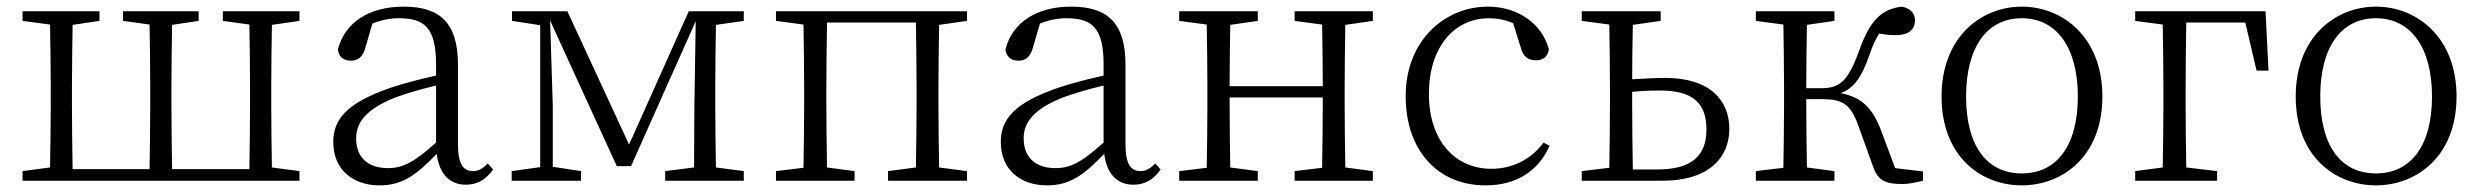

<svg xmlns="http://www.w3.org/2000/svg" viewBox="-20 -545 7479 579"><path d="M883 -482V-511H652V-482L732 -471C733 -416 734 -337 734 -284V-227C734 -172 733 -90 732 -35H499C498 -90 497 -172 497 -227V-284C497 -337 498 -415 499 -470L579 -482V-511H351V-482L431 -471C432 -416 433 -337 433 -284V-227C433 -172 432 -90 431 -35H199C198 -90 197 -172 197 -227V-284C197 -337 198 -415 199 -470L280 -482V-511H48V-482L131 -471C132 -416 133 -337 133 -284V-227C133 -174 132 -95 131 -40L48 -29V0H883V-29L800 -40C799 -95 798 -174 798 -227V-284C798 -337 799 -415 800 -470Z M1295 -115C1231 -58 1197 -38 1150 -38C1093 -38 1054 -67 1054 -128C1054 -172 1079 -214 1172 -251C1205 -263 1252 -277 1295 -287ZM1451 -52C1436 -37 1423 -29 1407 -29C1377 -29 1361 -49 1361 -112V-350C1361 -476 1307 -525 1197 -525C1094 -525 1020 -478 999 -396C1001 -375 1015 -362 1038 -362C1061 -362 1075 -375 1082 -402L1103 -474C1131 -485 1157 -490 1182 -490C1260 -490 1295 -462 1295 -350V-317C1249 -307 1199 -294 1157 -280C1027 -235 985 -186 985 -117C985 -31 1047 14 1124 14C1193 14 1234 -16 1297 -81C1304 -23 1334 12 1385 12C1417 12 1444 -1 1467 -34Z M2223 -482V-511H2057L1877 -109L1691 -511H1524V-482L1609 -469V-41L1523 -29V0H1732V-29L1647 -42V-225L1639 -483L1840 -44H1883L2078 -481L2074 -224L2073 -40L1986 -29V0H2223V-29L2139 -40C2138 -95 2137 -174 2137 -227V-284C2137 -337 2138 -415 2139 -470Z M2896 -482V-511H2320V-482L2403 -471C2404 -416 2405 -337 2405 -284V-227C2405 -174 2404 -95 2403 -39L2320 -29V0H2557V-29L2474 -40C2473 -95 2472 -174 2472 -227V-284C2472 -339 2473 -422 2474 -477H2742C2743 -422 2744 -339 2744 -284V-227C2744 -174 2743 -95 2742 -40L2658 -29V0H2896V-29L2812 -40C2811 -95 2810 -174 2810 -227V-284C2810 -337 2811 -415 2812 -470Z M3308 -115C3244 -58 3210 -38 3163 -38C3106 -38 3067 -67 3067 -128C3067 -172 3092 -214 3185 -251C3218 -263 3265 -277 3308 -287ZM3464 -52C3449 -37 3436 -29 3420 -29C3390 -29 3374 -49 3374 -112V-350C3374 -476 3320 -525 3210 -525C3107 -525 3033 -478 3012 -396C3014 -375 3028 -362 3051 -362C3074 -362 3088 -375 3095 -402L3116 -474C3144 -485 3170 -490 3195 -490C3273 -490 3308 -462 3308 -350V-317C3262 -307 3212 -294 3170 -280C3040 -235 2998 -186 2998 -117C2998 -31 3060 14 3137 14C3206 14 3247 -16 3310 -81C3317 -23 3347 12 3398 12C3430 12 3457 -1 3480 -34Z M4120 -482V-511H3884V-482L3967 -471C3968 -417 3969 -341 3969 -285H3688C3688 -341 3689 -417 3690 -470L3773 -482V-511H3536V-482L3619 -471C3620 -416 3621 -337 3621 -284V-227C3621 -174 3620 -95 3619 -39L3536 -29V0H3773V-29L3690 -40C3689 -95 3688 -176 3688 -251H3969C3969 -176 3968 -95 3967 -39L3884 -29V0H4120V-29L4037 -40C4036 -95 4035 -174 4035 -227V-284C4035 -337 4036 -415 4037 -470Z M4635 -115C4596 -63 4540 -36 4477 -36C4368 -36 4289 -121 4289 -262C4289 -402 4365 -490 4470 -490C4493 -490 4518 -486 4543 -475L4566 -402C4572 -378 4585 -363 4612 -363C4634 -363 4647 -374 4651 -396C4630 -475 4556 -525 4467 -525C4339 -525 4219 -425 4219 -255C4219 -92 4315 14 4460 14C4554 14 4619 -30 4653 -105Z M4904 -34C4903 -89 4902 -172 4902 -227V-268C4931 -271 4961 -272 4986 -272C5084 -272 5126 -235 5126 -154C5126 -71 5076 -34 4978 -34ZM4988 -482V-511H4750V-482L4833 -471C4834 -416 4835 -337 4835 -284V-227C4835 -174 4834 -95 4833 -39L4750 -29V0H4994C5132 0 5195 -69 5195 -156C5195 -242 5137 -310 5002 -310C4973 -310 4936 -308 4902 -306C4902 -357 4903 -422 4904 -470Z M5695 -38 5654 -148C5627 -220 5594 -252 5531 -264C5570 -279 5594 -311 5617 -378C5627 -408 5637 -428 5647 -444C5663 -441 5677 -439 5697 -439C5736 -439 5753 -455 5755 -482C5755 -505 5742 -519 5716 -525C5654 -518 5619 -484 5586 -391C5552 -297 5526 -279 5471 -279H5427C5427 -338 5428 -416 5429 -470L5512 -482V-511H5275V-482L5358 -471C5359 -416 5360 -337 5360 -284V-227C5360 -174 5359 -95 5358 -39L5275 -29V0H5512V-29L5429 -40C5428 -95 5427 -176 5427 -246H5475C5536 -246 5560 -231 5583 -169L5628 -44C5643 -2 5662 10 5718 10C5735 10 5759 5 5779 0V-28Z M6077 14C6198 14 6320 -72 6320 -254C6320 -435 6198 -525 6077 -525C5956 -525 5835 -435 5835 -254C5835 -72 5955 14 6077 14ZM6077 -22C5972 -22 5909 -104 5909 -254C5909 -403 5972 -490 6077 -490C6181 -490 6246 -403 6246 -254C6246 -104 6181 -22 6077 -22Z M6751 -477 6785 -332H6821L6812 -511H6419V-482L6502 -471C6503 -416 6504 -336 6504 -279V-227C6504 -174 6503 -95 6502 -40L6419 -29V0H6666V-29L6573 -40C6572 -95 6571 -174 6571 -227V-279C6571 -338 6572 -422 6573 -477Z M7145 14C7266 14 7388 -72 7388 -254C7388 -435 7266 -525 7145 -525C7024 -525 6903 -435 6903 -254C6903 -72 7023 14 7145 14ZM7145 -22C7040 -22 6977 -104 6977 -254C6977 -403 7040 -490 7145 -490C7249 -490 7314 -403 7314 -254C7314 -104 7249 -22 7145 -22Z"/></svg>

Font: Noto Serif CJK JP Light
Style: Regular
Weight: 300
Designer: Ryoko NISHIZUKA 西塚涼子 (kana & ideographs); Frank Grießhammer (Latin, Greek & Cyrillic); Wenlong ZHANG 张文龙 (bopomofo); San
Foundry: Adobe Systems Incorporated
Version: Version 1.001;PS 1.001;hotconv 16.6.54;makeotf.lib2.5.65590